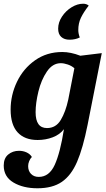

<svg xmlns="http://www.w3.org/2000/svg" viewBox="-20 -809 566 1030"><path d="M181 201Q104 201 52 170Q0 139 0 79Q0 40 24 20Q48 0 82 0Q104 0 122.5 8.5Q141 17 151 33Q142 42 136.5 55.5Q131 69 131 82Q131 108 146.5 124Q162 140 188 140Q244 140 273.5 75.5Q303 11 323 -116Q301 -87 263 -72.5Q225 -58 182 -58Q112 -58 74.5 -99Q37 -140 37 -221Q37 -299 71 -370Q105 -441 168 -485.5Q231 -530 314 -530Q359 -530 411 -510L526 -524L450 -140Q425 -14 393.5 59Q362 132 312 166.5Q262 201 181 201ZM306 -470Q262 -470 231.5 -425Q201 -380 186 -318Q171 -256 171 -207Q171 -122 232 -122Q280 -122 306 -165.5Q332 -209 346 -274L379 -443Q364 -456 343.5 -463Q323 -470 306 -470ZM426 -789Q444 -789 456 -779Q428 -743 414 -713.5Q400 -684 400 -648Q400 -629 408 -608Q384 -596 353 -596Q325 -596 308.5 -611Q292 -626 292 -655Q292 -689 312.5 -720Q333 -751 364 -770Q395 -789 426 -789Z"/></svg>

Font: Sansita Medium Italic
Style: Regular
Weight: 500
Italic angle: -11°
Designer: Pablo Cosgaya
Foundry: Omnibus-Type
Version: Version 1.006